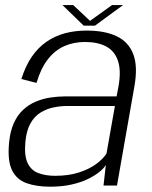

<svg xmlns="http://www.w3.org/2000/svg" viewBox="-20 -716 588 741"><path d="M173.5 4.5Q219.5 4.5 256 -3.8Q292.5 -12 319.5 -25.2Q346.5 -38.5 364 -52.8Q381.5 -67 388.5 -79.5L379.5 0H431.5L498.5 -381.5Q512.5 -459 494.5 -506.5Q476.5 -554 430.5 -576Q384.5 -598 314 -598Q270 -598 231.2 -587.8Q192.5 -577.5 160 -555.2Q127.5 -533 103 -497.5Q78.5 -462 62.5 -411L121 -396Q137.5 -452.5 164.8 -487.2Q192 -522 228.2 -538Q264.5 -554 308 -554Q357.5 -554 390 -536.5Q422.5 -519 435.2 -481.5Q448 -444 437.5 -383.5L430 -344H232.5Q203.5 -344 174 -339.5Q144.5 -335 117.5 -323.5Q90.5 -312 69 -292Q47.5 -272 33.2 -240.5Q19 -209 15 -164.5Q8.5 -96 26.2 -59.5Q44 -23 82.2 -9.2Q120.5 4.5 173.5 4.5ZM193 -37.5Q156 -37.5 128 -48Q100 -58.5 86.5 -87Q73 -115.5 78 -169Q82 -212 97.2 -239.2Q112.5 -266.5 135.5 -281Q158.5 -295.5 185.5 -301.2Q212.5 -307 240 -307H423.5L391 -123.5Q378.5 -103.5 351.8 -83.5Q325 -63.5 285 -50.5Q245 -37.5 193 -37.5ZM303 -617H346.5L455 -696.5H412.5L327.5 -635.5L262.5 -696.5H221Z"/></svg>

Font: Anybody Thin Light
Style: Italic
Weight: 300
Italic angle: -10°
Version: Version 1.113;gftools[0.9.25]